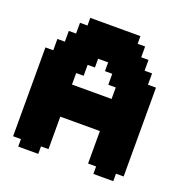

<svg xmlns="http://www.w3.org/2000/svg" viewBox="-133 -869 947 989"><g transform="rotate(20 340.0 -375.0)"><path d="M441 -458H400V-518H360V-566H305V-518H265V-458H224V-395H441ZM224 -219V-41H183V0H73V-41H30V-528H73V-590H114V-649H154V-708H195V-750H470V-708H511V-649H551V-590H592V-528H636V-41H594V0H485V-41H441V-219Z"/></g></svg>

Font: DNF Bit Bit TTF
Style: Regular
Weight: 400
Designer: Kim So-Yeon
Foundry: NEOPLE Inc.
Version: Version 1.000;September 28, 2022;FontCreator 14.0.0.2872 64-